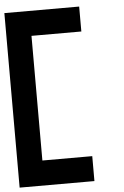

<svg xmlns="http://www.w3.org/2000/svg" viewBox="-59 -917 618 959"><g transform="rotate(-5 250.0 -437.5)"><path d="M375 -875V-750H125V-125H375V0H0V-875Z"/></g></svg>

Font: CraftyPE
Style: Regular
Weight: 400
Designer: Erek Butcher
Foundry: Haunted Coop
Version: Version 0.018;April 4, 2024;FontCreator 15.0.0.2962 64-bit